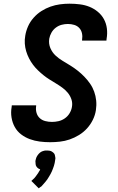

<svg xmlns="http://www.w3.org/2000/svg" viewBox="-20 -763 640 1041"><path d="M252 8Q223 8 195.5 4.5Q168 1 142 -8.5Q116 -18 94.5 -34.5Q73 -51 60 -74.5Q47 -98 42.5 -126Q38 -154 43 -182L44 -192H176V-188Q173 -169 178 -151.5Q183 -134 195.5 -122.5Q208 -111 225.5 -106.5Q243 -102 262 -102Q279 -102 297 -106Q315 -110 331 -121Q347 -132 357 -148.5Q367 -165 370 -183Q374 -205 367 -225Q360 -245 347 -260.5Q334 -276 317.5 -288Q301 -300 283.5 -310.5Q266 -321 248.5 -332Q231 -343 215.5 -355.5Q200 -368 185.5 -382Q171 -396 159 -412Q147 -428 137.5 -446.5Q128 -465 122 -485Q116 -505 114.5 -526.5Q113 -548 117 -570Q121 -595 132 -620Q143 -645 162 -666.5Q181 -688 204.5 -703Q228 -718 253.5 -727Q279 -736 305 -739.5Q331 -743 357 -743Q385 -743 413 -739.5Q441 -736 465.5 -726Q490 -716 510.5 -699Q531 -682 543.5 -659Q556 -636 559.5 -608.5Q563 -581 558 -553L557 -543H425V-547Q428 -565 424.5 -582Q421 -599 410 -611Q399 -623 382.5 -628Q366 -633 348 -633Q331 -633 314 -628.5Q297 -624 282.5 -613Q268 -602 259 -586Q250 -570 247 -553Q243 -526 253 -502.5Q263 -479 280.5 -462.5Q298 -446 319 -433.5Q340 -421 361 -408Q382 -395 401 -380Q420 -365 437 -347.5Q454 -330 468 -310Q482 -290 490.5 -266.5Q499 -243 501.5 -217.5Q504 -192 500 -166Q496 -139 483.5 -113.5Q471 -88 452 -67Q433 -46 408.5 -31Q384 -16 358 -7Q332 2 305 5Q278 8 252 8ZM190 258 150 218Q154 214 158 210.5Q162 207 166 203Q170 199 173 194.5Q176 190 179.5 185.5Q183 181 187 175Q191 169 192 166L194 164L198 155Q194 154 191.5 152.5Q189 151 186 149Q183 147 181 144.5Q179 142 177 139Q175 136 174 132.5Q173 129 173 125.5Q173 122 172.5 117.5Q172 113 172 111L173 105Q174 101 175 97.5Q176 94 177.5 90Q179 86 181.5 82.5Q184 79 186 76Q188 73 191 70Q194 67 197 64.5Q200 62 203.5 60Q207 58 211.5 56.5Q216 55 220.5 54Q225 53 227 53H235Q239 53 243 53.5Q247 54 250.5 54.5Q254 55 257 56.5Q260 58 263 60Q266 62 269 64.5Q272 67 274 70Q276 73 277 76Q278 79 278.5 83Q279 87 280 91.5Q281 96 280 98L279 105Q278 113 276.5 120.5Q275 128 272.5 136Q270 144 267 151.5Q264 159 261 166.5Q258 174 253.5 181.5Q249 189 245 196Q241 203 236.5 209.5Q232 216 226.5 222.5Q221 229 213.5 237.5Q206 246 204 248L199 251Z"/></svg>

Font: Iosevka Aile Extrabold
Style: Italic
Weight: 800
Italic angle: -9°
Designer: Belleve Invis
Foundry: Belleve Invis
Version: Version 31.1.0; ttfautohint (v1.8.4)